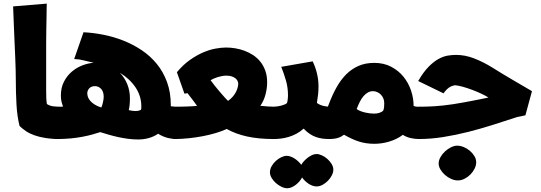

<svg xmlns="http://www.w3.org/2000/svg" viewBox="-20 -756 2941 1044"><path d="M308.6 0Q262.2 0 227.3 -5.6Q192.4 -11.2 166 -20.8Q139.6 -30.3 120.6 -43.2Q101.6 -56.2 86.4 -70.8Q73.2 -123 69.6 -188.5Q65.9 -253.9 65.9 -325.7Q65.9 -345.7 65.2 -375Q64.5 -404.3 63 -439.2Q61.5 -474.1 59.8 -512.2Q58.1 -550.3 56.6 -587.6Q55.2 -625 53.7 -659.4Q52.2 -693.8 51.3 -721.2L234.4 -736.3Q233.9 -726.6 233.6 -710.2Q233.4 -693.8 233.2 -673.8Q232.9 -653.8 232.4 -631.6Q231.9 -609.4 231.7 -587.9Q231.4 -566.4 231.2 -547.1Q231 -527.8 231 -514.2V-262.7Q231 -242.2 231.7 -223.6Q232.4 -205.1 234.9 -190.4Q251 -180.2 268.8 -178Q286.6 -175.8 308.6 -175.8Z M714.4 -152.3Q727.1 -152.3 733.6 -154.1Q740.2 -155.8 745.6 -158.2Q748 -162.6 748.3 -167.2Q748.5 -171.9 748.5 -177.2Q748.5 -233.4 717.3 -280.3Q686 -327.1 631.8 -360.4Q658.2 -333 672.4 -297.4Q686.5 -261.7 686.5 -222.2Q686.5 -184.1 680.2 -157.2Q689.9 -154.8 698.7 -153.6Q707.5 -152.3 714.4 -152.3ZM543.9 -228.5Q543.9 -257.8 529.8 -272.7Q515.6 -287.6 496.6 -287.6Q476.6 -287.6 465.6 -275.9Q454.6 -264.2 454.6 -248.5Q454.6 -239.7 458 -229.2Q461.4 -218.8 470.2 -208.3Q479 -197.8 493.7 -188.2Q508.3 -178.7 530.8 -171.4Q533.2 -176.3 535.6 -183.8Q538.1 -191.4 539.8 -199.5Q541.5 -207.5 542.7 -215.3Q543.9 -223.1 543.9 -228.5ZM314 -175.8Q318.8 -175.8 322.8 -176.8Q317.4 -190.9 314.2 -204.3Q311 -217.8 311 -236.8Q311 -279.3 327.6 -311.5Q344.2 -343.8 370.1 -366Q396 -388.2 427.7 -400.4Q459.5 -412.6 489.7 -414.6Q464.4 -419.9 438 -427Q411.6 -434.1 383.3 -435.1L434.1 -580.6Q486.3 -578.1 542 -567.1Q597.7 -556.2 650.4 -535.4Q703.1 -514.6 750 -483.4Q796.9 -452.1 832.3 -408.9Q867.7 -365.7 888.2 -309.8Q908.7 -253.9 908.7 -184.1V-178.2Q918 -176.8 927.2 -176.3Q936.5 -175.8 944.3 -175.8V0Q915.5 0 890.1 -6.6Q864.7 -13.2 839.8 -28.8Q816.9 -13.2 789.3 -5.4Q761.7 2.4 731 2.4Q703.6 2.4 676.3 -1.2Q648.9 -4.9 622.3 -10.7Q595.7 -16.6 571 -23.7Q546.4 -30.8 524.9 -37.6Q505.9 -31.2 482.2 -24.7Q458.5 -18.1 429.2 -12.5Q399.9 -6.8 364.7 -3.4Q329.6 0 287.6 0Q278.8 0 268.3 -1Q257.8 -2 247.6 -3.9Q237.3 -5.9 228.8 -9Q220.2 -12.2 214.8 -16.6V-159.2Q218.3 -162.6 225.8 -165.8Q233.4 -168.9 243.4 -171.1Q253.4 -173.3 264.6 -174.6Q275.9 -175.8 287.6 -175.8Z M928.2 0Q918.9 0 908 -4.6Q897 -9.3 888.7 -17.6V-157.7Q894.5 -165 905.8 -170.4Q917 -175.8 928.2 -175.8Q941.9 -175.8 959 -176Q976.1 -176.3 993.2 -176.8Q1010.3 -177.2 1025.6 -178.2Q1041 -179.2 1051.3 -180.2Q1047.9 -185.5 1040.8 -195.1Q1033.7 -204.6 1025.9 -215.1Q1018.1 -225.6 1010.7 -234.9Q1003.4 -244.1 999.5 -249.5L982.9 -246.6L941.9 -363.3Q976.1 -404.3 1012.9 -430.2Q1049.8 -456.1 1085.2 -471.2Q1120.6 -486.3 1152.6 -491.9Q1184.6 -497.6 1210 -497.6Q1233.4 -497.6 1259 -493.4Q1284.7 -489.3 1309.6 -480Q1334.5 -470.7 1356.7 -456.1Q1378.9 -441.4 1395.8 -420.4Q1412.6 -399.4 1422.6 -371.6Q1432.6 -343.8 1432.6 -308.6Q1432.6 -291.5 1430.2 -274.2Q1427.7 -256.8 1423.1 -240Q1418.5 -223.1 1411.4 -208Q1404.3 -192.9 1395.5 -180.7Q1418.9 -178.2 1438.2 -177Q1457.5 -175.8 1470.2 -175.8V0Q1386.2 0 1324.2 -13.7Q1262.2 -27.3 1212.4 -54.7Q1188 -43 1154.5 -33Q1121.1 -22.9 1083.3 -15.6Q1045.4 -8.3 1005.4 -4.2Q965.3 0 928.2 0ZM1275.4 -301.3Q1275.4 -308.1 1271.7 -315.9Q1268.1 -323.7 1260.3 -330.1Q1252.4 -336.4 1240 -340.6Q1227.5 -344.7 1210.4 -344.7Q1199.2 -344.7 1187.5 -342.5Q1175.8 -340.3 1164.3 -336.9Q1152.8 -333.5 1142.6 -328.9Q1132.3 -324.2 1125 -319.8Q1133.8 -307.6 1146.7 -291.3Q1159.7 -274.9 1173.3 -258.8Q1187 -242.7 1199.5 -228.8Q1211.9 -214.8 1220.2 -207.5Q1235.4 -218.3 1246.1 -231Q1256.8 -243.7 1263.2 -256.3Q1269.5 -269 1272.5 -280.8Q1275.4 -292.5 1275.4 -301.3Z M1467.3 0Q1457 0 1446.5 -5.1Q1436 -10.3 1427.7 -18.6V-157.7Q1433.6 -165 1444.8 -170.4Q1456.1 -175.8 1467.3 -175.8Q1477.1 -175.8 1488.5 -177.5Q1500 -179.2 1510.3 -181.9Q1520.5 -184.6 1528.6 -188.2Q1536.6 -191.9 1540.5 -195.8Q1542 -199.7 1543 -205.3Q1543.9 -210.9 1544.7 -217.3Q1545.4 -223.6 1545.7 -229.2Q1545.9 -234.9 1545.9 -238.8Q1545.9 -280.3 1534.9 -318.1Q1523.9 -356 1509.3 -392.6L1680.2 -422.4Q1695.3 -391.1 1703.6 -356.4Q1711.9 -321.8 1711.9 -286.1Q1711.9 -264.6 1709.7 -243.4Q1707.5 -222.2 1703.1 -196.3Q1710.9 -190.4 1720.5 -186.3Q1730 -182.1 1739.5 -179.9Q1749 -177.7 1757.6 -176.8Q1766.1 -175.8 1772 -175.8V0Q1751.5 0 1733.2 -2.4Q1714.8 -4.9 1697.8 -11Q1680.7 -17.1 1664.1 -28.1Q1647.5 -39.1 1630.9 -56.6Q1612.3 -39.6 1591.3 -28.6Q1570.3 -17.6 1548.8 -11.2Q1527.3 -4.9 1506.3 -2.4Q1485.4 0 1467.3 0ZM1542 267.6Q1526.9 267.6 1510.3 259.5Q1493.7 251.5 1479.7 239Q1465.8 226.6 1456.8 211.2Q1447.8 195.8 1447.8 181.2Q1447.8 163.6 1457 147.5Q1466.3 131.3 1480 118.9Q1493.7 106.4 1509.5 98.9Q1525.4 91.3 1539.1 91.3Q1548.8 91.3 1559.8 95.2Q1570.8 99.1 1581.3 105.7Q1591.8 112.3 1601.3 121.3Q1610.8 130.4 1618.2 140.1Q1624.5 128.9 1634.5 118.4Q1644.5 107.9 1655.8 99.6Q1667 91.3 1678.7 86.4Q1690.4 81.5 1701.2 81.5Q1714.8 81.5 1730.7 88.9Q1746.6 96.2 1760.3 108.4Q1773.9 120.6 1783.2 135.7Q1792.5 150.9 1792.5 166.5Q1792.5 181.2 1784.4 197.3Q1776.4 213.4 1763.2 226.8Q1750 240.2 1733.9 249Q1717.8 257.8 1701.7 257.8Q1690.9 257.8 1679.7 253.9Q1668.5 250 1658 243.2Q1647.5 236.3 1638.4 227.5Q1629.4 218.8 1622.6 209Q1616.7 220.2 1607.7 230.7Q1598.6 241.2 1587.9 249.3Q1577.1 257.3 1565.4 262.5Q1553.7 267.6 1542 267.6Z M1919.4 -163.1Q1928.7 -156.2 1940.9 -151.6Q1953.1 -147 1966.1 -144Q1979 -141.1 1991.7 -139.6Q2004.4 -138.2 2015.6 -138.2Q2028.3 -138.2 2041.7 -142.1Q2055.2 -146 2063.5 -154.3Q2067.4 -162.6 2068.4 -173.1Q2069.3 -183.6 2069.3 -195.3Q2069.3 -209 2064.5 -220.7Q2059.6 -232.4 2051.3 -241.2Q2043 -250 2031.7 -255.1Q2020.5 -260.3 2007.8 -260.3Q1992.7 -260.3 1980 -252.9Q1967.3 -245.6 1956.3 -232.9Q1945.3 -220.2 1936.3 -202.1Q1927.2 -184.1 1919.4 -163.1ZM1767.1 -187Q1786.1 -238.3 1809.6 -280.3Q1833 -322.3 1862.5 -351.8Q1892.1 -381.3 1929.7 -397.7Q1967.3 -414.1 2015.1 -414.1Q2066.9 -414.1 2106.9 -393.1Q2147 -372.1 2174.1 -338.6Q2201.2 -305.2 2215.1 -263.4Q2229 -221.7 2229 -180.2Q2231 -178.7 2235.1 -177.7Q2239.3 -176.8 2243.7 -176.3Q2248 -175.8 2252.2 -175.5Q2256.3 -175.3 2258.3 -175.3V0Q2236.8 0 2213.4 -5.1Q2189.9 -10.3 2170.4 -22.9Q2153.3 -9.8 2133.8 -0.5Q2114.3 8.8 2094 14.6Q2073.7 20.5 2053.7 23.2Q2033.7 25.9 2015.6 25.9Q1992.7 25.9 1972.4 22.9Q1952.1 20 1932.6 13.9Q1913.1 7.8 1893.1 -1.5Q1873 -10.7 1850.6 -23.4Q1843.8 -18.6 1836.2 -14.2Q1828.6 -9.8 1818.8 -6.6Q1809.1 -3.4 1796.6 -1.7Q1784.2 0 1767.1 0Q1759.8 0 1750.2 -5.6Q1740.7 -11.2 1736.3 -18.1V-157.2Q1740.2 -164.1 1748.3 -169.2Q1756.3 -174.3 1762.2 -175.3Z M2569.3 126.5Q2569.3 143.1 2560.8 160.6Q2552.2 178.2 2538.3 192.4Q2524.4 206.5 2506.3 215.8Q2488.3 225.1 2469.2 225.1Q2451.7 225.1 2433.1 216.8Q2414.6 208.5 2399.7 195.3Q2384.8 182.1 2375 165.8Q2365.2 149.4 2365.2 133.3Q2365.2 115.7 2375 98.4Q2384.8 81.1 2399.9 67.1Q2415 53.2 2432.6 44.7Q2450.2 36.1 2466.3 36.1Q2483.4 36.1 2501.7 43.7Q2520 51.3 2534.9 64Q2549.8 76.7 2559.6 92.8Q2569.3 108.9 2569.3 126.5ZM2255.4 0Q2246.1 0 2235.4 -4.6Q2224.6 -9.3 2216.3 -17.6V-158.2Q2222.2 -165 2233.2 -170.4Q2244.1 -175.8 2255.4 -175.8Q2275.9 -175.8 2297.1 -176.3Q2318.4 -176.8 2341.6 -178.2Q2364.7 -179.7 2390.1 -182.4Q2415.5 -185.1 2444.3 -189.5Q2468.8 -193.4 2494.6 -198Q2520.5 -202.6 2545.7 -207.5Q2570.8 -212.4 2594 -217Q2617.2 -221.7 2636.2 -225.6Q2620.1 -235.8 2596.7 -246.8Q2573.2 -257.8 2547.9 -267.3Q2522.5 -276.9 2497.8 -283.9Q2473.1 -291 2454.1 -292.5Q2448.7 -291.5 2441.9 -289.6Q2435.1 -287.6 2427 -283.2Q2418.9 -278.8 2410.2 -270.5Q2401.4 -262.2 2391.6 -248.5L2253.9 -315.4Q2282.2 -364.3 2310.1 -392.6Q2337.9 -420.9 2364.3 -435.3Q2390.6 -449.7 2414.6 -453.6Q2438.5 -457.5 2459.5 -457.5Q2509.8 -457.5 2559.3 -438Q2608.9 -418.5 2656.2 -389.2Q2711.4 -354.5 2764.6 -323.5Q2817.9 -292.5 2872.6 -260.3L2836.9 -128.9L2792 -119.6Q2728 -98.6 2661.1 -77.4Q2594.2 -56.2 2525.9 -38.8Q2457.5 -21.5 2389.4 -10.7Q2321.3 0 2255.4 0Z"/></svg>

Font: DimaFred
Style: Bold
Weight: 800
Designer: R.Balvardi
Foundry: R.Balvardi (r.balvardi@gmail.com)
Version: Version 1.00;August 2, 2018;FontCreator 11.5.0.2427 64-bit